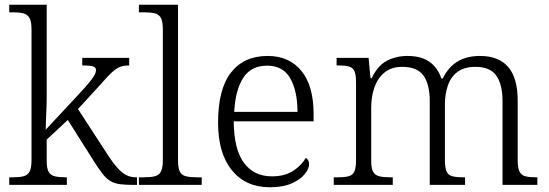

<svg xmlns="http://www.w3.org/2000/svg" viewBox="-20 -780 2315 810"><path d="M19 0V-32H33Q62 -32 79.5 -36.5Q97 -41 105 -56.5Q113 -72 113 -105V-655Q113 -689 104.5 -704Q96 -719 79.5 -723.5Q63 -728 37 -728H19V-760H177V-374Q177 -358 176.5 -338Q176 -318 175 -297.5Q174 -277 173.5 -260Q173 -243 173 -233L310 -380Q342 -414 358 -434Q374 -454 379.5 -465Q385 -476 385 -484Q385 -497 371 -500.5Q357 -504 327 -504V-536H525V-504Q506 -504 491.5 -499.5Q477 -495 463.5 -484.5Q450 -474 434.5 -457.5Q419 -441 398 -417L309 -320L439 -120Q470 -73 495.5 -52.5Q521 -32 554 -32H558V0H544Q509 0 486 -3Q463 -6 446 -16Q429 -26 412.5 -47Q396 -68 374 -103L266 -274L177 -191V-102Q177 -70 185 -55.5Q193 -41 210.5 -36.5Q228 -32 256 -32H262V0Z M566 0V-32H587Q616 -32 633.5 -36.5Q651 -41 659 -56.5Q667 -72 667 -105V-655Q667 -689 659 -704Q651 -719 634 -723.5Q617 -728 592 -728H566V-760H731V-105Q731 -72 738.5 -56.5Q746 -41 764 -36.5Q782 -32 810 -32H831V0Z M1118 10Q1017 10 958.5 -61.5Q900 -133 900 -263Q900 -404 954.5 -474Q1009 -544 1109 -544Q1200 -544 1251.5 -481Q1303 -418 1303 -299V-268H966Q967 -149 1009.5 -92.5Q1052 -36 1127 -36Q1181 -36 1216.5 -59Q1252 -82 1270 -114Q1276 -111 1280 -104Q1284 -97 1284 -87Q1284 -69 1266 -46Q1248 -23 1211 -6.5Q1174 10 1118 10ZM1235 -308Q1235 -396 1204.5 -449.5Q1174 -503 1107 -503Q1039 -503 1006 -451.5Q973 -400 968 -308Z M1388 0V-32H1405Q1434 -32 1451 -36.5Q1468 -41 1475 -56.5Q1482 -72 1482 -105V-433Q1482 -466 1475 -480.5Q1468 -495 1451.5 -499.5Q1435 -504 1410 -504H1400V-536H1535L1543 -450H1548Q1573 -503 1612 -523.5Q1651 -544 1699 -544Q1738 -544 1766 -533Q1794 -522 1813 -500.5Q1832 -479 1842 -449H1848Q1872 -498 1911 -521Q1950 -544 2005 -544Q2084 -544 2124 -497.5Q2164 -451 2164 -355V-105Q2164 -72 2171.5 -56.5Q2179 -41 2196 -36.5Q2213 -32 2241 -32H2247V0H2100V-354Q2100 -423 2074 -460.5Q2048 -498 1986 -498Q1939 -498 1910.5 -477Q1882 -456 1869.5 -419.5Q1857 -383 1857 -340V-105Q1857 -72 1864 -56.5Q1871 -41 1888 -36.5Q1905 -32 1934 -32H1942V0H1793V-354Q1793 -423 1767 -460.5Q1741 -498 1677 -498Q1631 -498 1602 -474Q1573 -450 1559.5 -411Q1546 -372 1546 -326V-102Q1546 -70 1554 -55.5Q1562 -41 1579.5 -36.5Q1597 -32 1626 -32H1637V0Z"/></svg>

Font: Noto Serif Hebrew Light
Style: Regular
Weight: 300
Version: Version 2.003